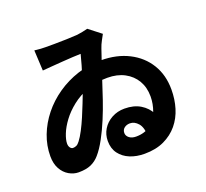

<svg xmlns="http://www.w3.org/2000/svg" viewBox="-142 -966 1283 1197"><g transform="rotate(-20 500.0 -367.5)"><path d="M195 -781Q217 -778 236.5 -777Q256 -776 269 -776Q289 -776 327 -776Q365 -776 407 -777.5Q449 -779 480 -781Q497 -783 516.5 -787Q536 -791 551 -795L632 -732Q623 -715 611.5 -694Q600 -673 592 -649Q582 -620 565 -569.5Q548 -519 528.5 -459.5Q509 -400 490 -343Q471 -287 446 -227Q421 -167 392.5 -114.5Q364 -62 335 -29Q311 -1 278.5 13.5Q246 28 196 28Q163 28 132 10Q101 -8 82 -42.5Q63 -77 63 -126Q63 -197 88.5 -263.5Q114 -330 160 -387.5Q206 -445 269 -488.5Q332 -532 406.5 -556.5Q481 -581 564 -581Q668 -581 747.5 -540.5Q827 -500 871 -428Q915 -356 915 -260Q915 -195 897.5 -137.5Q880 -80 843.5 -36Q807 8 752 34Q697 60 622 60Q568 60 525.5 42.5Q483 25 457.5 -9Q432 -43 432 -93Q432 -136 453.5 -171Q475 -206 513 -227Q551 -248 598 -248Q660 -248 703 -222Q746 -196 768.5 -152Q791 -108 792 -52L679 -30Q677 -95 653 -122.5Q629 -150 599 -150Q577 -150 561.5 -138Q546 -126 546 -105Q546 -86 563 -72.5Q580 -59 608 -59Q667 -59 704.5 -89Q742 -119 760 -166.5Q778 -214 778 -264Q778 -324 751.5 -369Q725 -414 677 -439.5Q629 -465 564 -465Q489 -465 429.5 -442.5Q370 -420 324.5 -384Q279 -348 248.5 -307Q218 -266 203 -228Q188 -190 188 -165Q188 -148 196 -137.5Q204 -127 214 -127Q226 -127 237 -132Q248 -137 260 -153Q277 -175 295.5 -210.5Q314 -246 331.5 -287Q349 -328 364 -366.5Q379 -405 389 -431Q402 -470 415.5 -512Q429 -554 440.5 -593.5Q452 -633 459 -662Q439 -662 406.5 -660Q374 -658 336.5 -655.5Q299 -653 263.5 -650Q228 -647 202 -645Z"/></g></svg>

Font: Noto Sans SC ExtraBold
Style: Regular
Weight: 800
Designer: Ryoko NISHIZUKA 西塚涼子 (kana, bopomofo & ideographs); Paul D. Hunt (Latin, Greek & Cyrillic); Sandoll Communications 산돌커뮤니
Foundry: Adobe
Version: Version 2.004-H2;hotconv 1.0.118;makeotfexe 2.5.65603